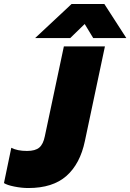

<svg xmlns="http://www.w3.org/2000/svg" viewBox="-68 -933 657 968"><path d="M293 -913H458L569 -741H402L359 -812L286 -741H109ZM-48 -10 -11 -188Q19 -172 68 -172Q110 -172 130 -189Q150 -206 158 -246L254 -699H461L360 -222Q336 -107 267 -46Q198 15 75 15Q41 15 4 7.5Q-33 0 -48 -10Z"/></svg>

Font: Prompt ExtraBold
Style: Italic
Weight: 800
Italic angle: -12°
Designer: Katatrad Team
Foundry: CadsonDemak
Version: Version 1.001